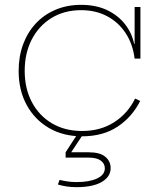

<svg xmlns="http://www.w3.org/2000/svg" viewBox="-20 -555 649 793"><path d="M319 8Q241 8 182 -26.5Q123 -61 90 -121.8Q57 -182.5 57 -262Q57 -322 75.5 -372Q94 -422 128.2 -458.5Q162.5 -495 210 -515Q257.5 -535 315 -535Q377 -535 422.8 -513Q468.5 -491 496.8 -454.5Q525 -418 534 -374H542L536 -313Q528.5 -373 499 -418Q469.5 -463 422.5 -488Q375.5 -513 315 -513Q245.5 -513 193 -480.8Q140.5 -448.5 111.2 -392Q82 -335.5 82 -262Q82 -189 111.8 -133Q141.5 -77 194.8 -45.5Q248 -14 319 -14Q395 -14 451.5 -50.2Q508 -86.5 538 -148L559 -138Q525.5 -71.5 465.5 -31.8Q405.5 8 319 8ZM536 -313V-526H560V-313ZM226 188Q240.5 191.5 257.5 194.2Q274.5 197 296 197Q349.5 197 381.2 182Q413 167 413 140Q413 121 396.5 108.5Q380 96 346 96H251V74H347Q393 74 415 92.5Q437 111 437 139Q437 175 400.2 196.5Q363.5 218 296 218Q273.5 218 254.2 215Q235 212 219 207ZM299 0H323L274 74H251Z"/></svg>

Font: Hepta Slab ExtraLight ExtraLight
Style: Regular
Weight: 250
Version: Version 1.102